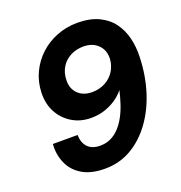

<svg xmlns="http://www.w3.org/2000/svg" viewBox="-130 -824 895 948"><g transform="rotate(-20 317.0 -350.0)"><path d="M263 12Q189 12 142.5 -16.5Q96 -45 76.5 -92Q57 -139 61 -191H191Q192 -149 214.5 -126Q237 -103 279 -103Q310 -103 335 -115Q360 -127 380 -148.5Q400 -170 415.5 -198.5Q431 -227 442 -260.5Q453 -294 461 -329Q441 -304 414 -286Q387 -268 354.5 -257.5Q322 -247 284 -247Q229 -247 185.5 -273Q142 -299 117.5 -344Q93 -389 95 -449Q97 -505 119.5 -552.5Q142 -600 180.5 -636Q219 -672 270 -692Q321 -712 378 -712Q444 -712 489.5 -690.5Q535 -669 562.5 -632Q590 -595 601.5 -547.5Q613 -500 611 -448Q608 -352 581.5 -268.5Q555 -185 508.5 -122Q462 -59 400 -23.5Q338 12 263 12ZM332 -365Q370 -365 401 -381.5Q432 -398 450 -427Q468 -456 470 -491Q471 -521 458.5 -543.5Q446 -566 422.5 -579Q399 -592 367 -592Q329 -592 298.5 -576Q268 -560 250.5 -531.5Q233 -503 232 -466Q230 -437 242 -414Q254 -391 277 -378Q300 -365 332 -365Z"/></g></svg>

Font: DM Sans 17pt ExtraBold
Style: Italic
Weight: 800
Italic angle: -10°
Version: Version 4.004;gftools[0.9.30]